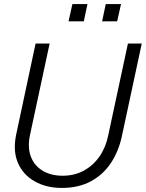

<svg xmlns="http://www.w3.org/2000/svg" viewBox="-20 -912 717 944"><path d="M284 12Q208 12 151 -20Q94 -52 68.5 -110.5Q43 -169 59 -248L155 -698H224L127 -246Q115 -187 131.5 -142.5Q148 -98 189 -73Q230 -48 288 -48Q346 -48 392 -73Q438 -98 469 -142.5Q500 -187 512 -246L609 -698H677L580 -246Q564 -169 525.5 -111Q487 -53 426.5 -20.5Q366 12 284 12ZM482 -807 500 -892H575L556 -807ZM317 -807 336 -892H410L392 -807Z"/></svg>

Font: Azeret Mono Thin ExtraLight
Style: Italic
Weight: 250
Italic angle: -12°
Version: Version 1.002